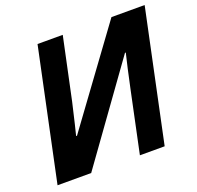

<svg xmlns="http://www.w3.org/2000/svg" viewBox="-125 -848 1010 982"><g transform="rotate(-20 380.0 -357.0)"><path d="M206.1 -204.1 579.1 -713.9H759.8L608.9 0H474.1Q520 -217.8 544.4 -333Q568.8 -448.2 585.9 -518.1L582 -519L209 0H25.9L176.8 -713.9H314L242.2 -376Q210.4 -238.3 201.2 -204.1Z"/></g></svg>

Font: Zoram GWebM
Style: Bold Italic
Weight: 700
Italic angle: -12°
Foundry: Ascender Corporation
Version: Version 1.000